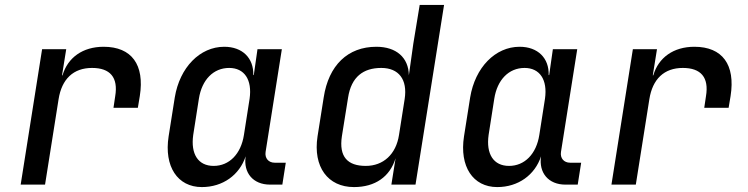

<svg xmlns="http://www.w3.org/2000/svg" viewBox="-20 -750 3040 780"><path d="M64 0H163L218 -347C231 -429 278 -474 354 -474C427 -474 461 -436 448 -359L441 -312H540L548 -360C568 -487 515 -560 401 -560C316 -560 255 -516 234 -444H232L249 -550H151Z M800 10C885 10 953 -39 978 -115C968 -48 1008 0 1077 0H1127L1141 -89H1096C1071 -89 1055 -107 1059 -133L1125 -550H1026L1011 -445H1009C1011 -514 965 -560 891 -560C792 -560 710 -476 690 -354L665 -196C646 -74 701 10 800 10ZM848 -76C785 -76 754 -124 765 -202L788 -349C800 -426 847 -474 911 -474C973 -474 1005 -426 994 -349L971 -202C959 -124 911 -76 848 -76Z M1418 10C1504 10 1564 -32 1587 -107L1570 0H1668L1784 -730H1685L1659 -572L1641 -444C1640 -516 1590 -560 1509 -560C1393 -560 1315 -485 1295 -354L1270 -196C1251 -72 1312 10 1418 10ZM1466 -76C1393 -76 1356 -112 1369 -197L1394 -353C1407 -438 1456 -474 1529 -474C1600 -474 1636 -427 1624 -348L1601 -202C1589 -123 1537 -76 1466 -76Z M2000 10C2085 10 2153 -39 2178 -115C2168 -48 2208 0 2277 0H2327L2341 -89H2296C2271 -89 2255 -107 2259 -133L2325 -550H2226L2211 -445H2209C2211 -514 2165 -560 2091 -560C1992 -560 1910 -476 1890 -354L1865 -196C1846 -74 1901 10 2000 10ZM2048 -76C1985 -76 1954 -124 1965 -202L1988 -349C2000 -426 2047 -474 2111 -474C2173 -474 2205 -426 2194 -349L2171 -202C2159 -124 2111 -76 2048 -76Z M2464 0H2563L2618 -347C2631 -429 2678 -474 2754 -474C2827 -474 2861 -436 2848 -359L2841 -312H2940L2948 -360C2968 -487 2915 -560 2801 -560C2716 -560 2655 -516 2634 -444H2632L2649 -550H2551Z"/></svg>

Font: JetBrains Mono Medium
Style: Italic
Weight: 436
Italic angle: -9°
Monospace: yes
Designer: Philipp Nurullin, Konstantin Bulenkov
Foundry: JetBrains
Version: Version 2.305